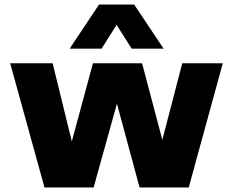

<svg xmlns="http://www.w3.org/2000/svg" viewBox="-20 -828 1029 848"><path d="M176.5 0 25 -548.5H212.5L301 -188H293L390.5 -548.5H607.5L703 -187.5H691L785 -548.5H964L813.5 0H596.5L492 -386.5H501L393.5 0ZM287.5 -613 417.5 -808H572.5L702.5 -613H561.5L480.5 -741H509.5L428.5 -613Z"/></svg>

Font: Encode Sans SemiExpanded ExtraBold
Style: Regular
Weight: 800
Width: 6
Designer: Multiple Designers
Foundry: Impallari Type
Version: Version 3.002